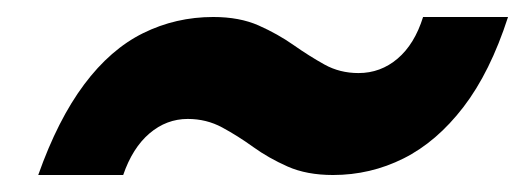

<svg xmlns="http://www.w3.org/2000/svg" viewBox="-20 -431 619 226"><path d="M372 -225Q341 -225 318.5 -235Q296 -245 278 -258Q260 -271 241.5 -281Q223 -291 201 -291Q176 -291 156 -274Q136 -257 125 -225H25Q48 -290 79 -331.5Q110 -373 148.5 -392Q187 -411 231 -411Q262 -411 284.5 -401Q307 -391 325.5 -378Q344 -365 362 -355Q380 -345 402 -345Q428 -345 448 -362Q468 -379 478 -411H578Q557 -346 525.5 -305Q494 -264 455 -244.5Q416 -225 372 -225Z"/></svg>

Font: DM Sans 28pt
Style: Bold Italic
Weight: 700
Italic angle: -10°
Version: Version 4.004;gftools[0.9.30]